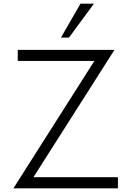

<svg xmlns="http://www.w3.org/2000/svg" viewBox="-20 -1020 710 1040"><path d="M488.8 -1000 353.5 -816.4H310.1L416 -1000ZM161.1 -60.1H618.7V0H52.7L491.2 -689.9H76.2V-750H600.1Z"/></svg>

Font: Now Alt Light
Style: Regular
Weight: 300
Designer: Alfredo Marco Pradil
Foundry: Alfredo Marco Pradil
Version: Version 1.002;PS 001.002;hotconv 1.0.88;makeotf.lib2.5.64775